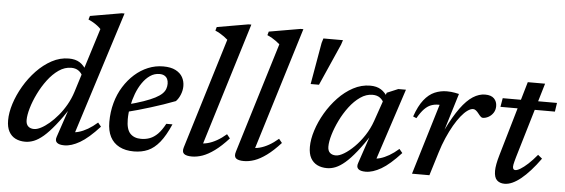

<svg xmlns="http://www.w3.org/2000/svg" viewBox="-48 -863 3010 1022"><g transform="rotate(5 1457.0 -352.5)"><path d="M385 -363Q378 -381 362.2 -392.2Q346.5 -403.5 323 -403.5Q288 -403.5 256.2 -381.5Q224.5 -359.5 198 -324.2Q171.5 -289 151.8 -248.5Q132 -208 121 -170.2Q110 -132.5 110 -106Q110 -83.5 121.8 -72.5Q133.5 -61.5 153.5 -61.5Q169 -61.5 190 -72.2Q211 -83 234 -102.5Q257 -122 279.5 -148.8Q302 -175.5 320.5 -208Q339 -240.5 350.5 -276.5L459 -622.5Q450.5 -631.5 440 -639.5Q429.5 -647.5 417.5 -654.5Q405.5 -661.5 391.5 -667.5L397.5 -687L565 -716H580L364 -36L349.5 -63Q369 -61 392 -67.5Q415 -74 440 -88.5Q465 -103 490.5 -125.5L507.5 -105Q449 -41 404 -15Q359 11 321.5 11Q293 11 281.5 0.2Q270 -10.5 277.5 -31.5L333.5 -197.5H342Q301 -135 268.2 -94.5Q235.5 -54 208.8 -31.2Q182 -8.5 158.5 0.8Q135 10 112.5 10Q83 10 60.2 -1.2Q37.5 -12.5 24.8 -36Q12 -59.5 12 -96Q12 -137 27.2 -185Q42.5 -233 70 -280Q97.5 -327 134.5 -365.8Q171.5 -404.5 215 -428Q258.5 -451.5 306 -451.5Q341 -451.5 364 -437Q387 -422.5 403.5 -393Z M794 -411.5Q766.5 -411.5 743.8 -396Q721 -380.5 702.8 -354Q684.5 -327.5 672 -294.5Q659.5 -261.5 652.8 -226Q646 -190.5 646 -157Q646 -103.5 667 -81.2Q688 -59 725.5 -59Q750.5 -59 772.2 -67.2Q794 -75.5 813.8 -95.2Q833.5 -115 852.5 -150.5H885.5Q858.5 -88.5 829.8 -53.2Q801 -18 767.8 -3.5Q734.5 11 692.5 11Q647.5 11 615.2 -5.8Q583 -22.5 566.2 -54.8Q549.5 -87 549.5 -134Q549.5 -188 562.8 -236.2Q576 -284.5 600.8 -324Q625.5 -363.5 658 -392.5Q690.5 -421.5 729.2 -437.5Q768 -453.5 810 -453.5Q851 -453.5 876.5 -440.2Q902 -427 913.8 -405.5Q925.5 -384 925.5 -358.5Q925.5 -335.5 916.5 -313Q907.5 -290.5 893 -275.5Q861.5 -263.5 828.8 -252.2Q796 -241 762.8 -230.8Q729.5 -220.5 696.2 -211Q663 -201.5 630.5 -193.5L632 -233.5Q685 -247 722 -260Q759 -273 782.5 -285.2Q806 -297.5 818.8 -310Q831.5 -322.5 836.2 -335.8Q841 -349 841 -363.5Q841 -378 835.8 -388.8Q830.5 -399.5 820 -405.5Q809.5 -411.5 794 -411.5Z M1137 -624.5Q1128 -632.5 1117.8 -640Q1107.5 -647.5 1095.5 -654.5Q1083.5 -661.5 1069.5 -667.5L1075 -687L1242.5 -716H1257.5L1049.5 -40L1036.5 -63.5Q1057 -61.5 1080.5 -67.5Q1104 -73.5 1129 -87.5Q1154 -101.5 1179.5 -123.5L1196.5 -102.5Q1157.5 -59.5 1123.2 -34.5Q1089 -9.5 1059.5 0.8Q1030 11 1003 11Q973 11 960.8 0.8Q948.5 -9.5 956.5 -35Z M1415 -624.5Q1406 -632.5 1395.8 -640Q1385.5 -647.5 1373.5 -654.5Q1361.5 -661.5 1347.5 -667.5L1353 -687L1520.5 -716H1535.5L1327.5 -40L1314.5 -63.5Q1335 -61.5 1358.5 -67.5Q1382 -73.5 1407 -87.5Q1432 -101.5 1457.5 -123.5L1474.5 -102.5Q1435.5 -59.5 1401.2 -34.5Q1367 -9.5 1337.5 0.8Q1308 11 1281 11Q1251 11 1238.8 0.8Q1226.5 -9.5 1234.5 -35Z M1599.5 -428.5 1638.5 -651.5 1646 -676H1750.5L1742.5 -651.5L1644 -428.5Z M1888 -31.5 1944 -197.5H1952.5Q1912 -135 1879.5 -94.5Q1847 -54 1820.2 -31.2Q1793.5 -8.5 1770.2 0.8Q1747 10 1725 10Q1695 10 1672.5 -1.2Q1650 -12.5 1637.2 -35.5Q1624.5 -58.5 1624.5 -95Q1624.5 -135.5 1639.8 -183.2Q1655 -231 1682.2 -277.5Q1709.5 -324 1746 -362.5Q1782.5 -401 1826 -424.2Q1869.5 -447.5 1916.5 -447.5Q1951 -447.5 1974 -433.2Q1997 -419 2014 -389.5L1995 -360Q1988 -377.5 1972.5 -388.8Q1957 -400 1933 -400Q1899 -400 1867.8 -378.2Q1836.5 -356.5 1810 -321.5Q1783.5 -286.5 1764 -246.2Q1744.5 -206 1733.5 -168.8Q1722.5 -131.5 1722.5 -105Q1722.5 -83 1734.2 -72.2Q1746 -61.5 1766 -61.5Q1784 -61.5 1809.8 -77Q1835.5 -92.5 1863 -119.8Q1890.5 -147 1914.5 -183.5Q1938.5 -220 1953 -261.5L2007 -417.5L2066.5 -442.5H2107.5L1974 -36L1960 -63Q1979 -61 2002 -67.5Q2025 -74 2050 -88.5Q2075 -103 2100.5 -125.5L2117.5 -105Q2059 -41 2014 -15Q1969 11 1931.5 11Q1903 11 1891.8 0.2Q1880.5 -10.5 1888 -31.5Z M2293 -378Q2291.5 -378 2289.8 -378Q2288 -378 2286 -378Q2265.5 -378 2247.5 -371.2Q2229.5 -364.5 2212.2 -347Q2195 -329.5 2176 -296.5L2158 -304Q2178 -361.5 2203.8 -394Q2229.5 -426.5 2260.5 -439.8Q2291.5 -453 2325.5 -453Q2337.5 -453 2348 -452Q2358.5 -451 2369 -449Q2379.5 -447 2390.5 -444.5L2329.5 -244.5L2330 -247Q2366 -321 2399.2 -366.5Q2432.5 -412 2465 -432.8Q2497.5 -453.5 2530 -453.5Q2562.5 -453.5 2578 -437.5Q2593.5 -421.5 2593.5 -397Q2593.5 -376.5 2583.5 -361.2Q2573.5 -346 2558.2 -337.5Q2543 -329 2527 -329Q2522.5 -329 2516.8 -334Q2511 -339 2503.5 -349Q2495.5 -359.5 2488.2 -365.2Q2481 -371 2473 -371Q2459.5 -371 2443 -359.2Q2426.5 -347.5 2408.8 -325.5Q2391 -303.5 2373.2 -272.8Q2355.5 -242 2339 -204.2Q2322.5 -166.5 2309.5 -123.5L2271.5 0H2178.5Z M2616.5 -395.5 2624.5 -442.5H2914.5L2907.5 -395.5ZM2722.5 -136Q2718.5 -122 2716 -112.2Q2713.5 -102.5 2712.2 -95.8Q2711 -89 2711 -84.5Q2711 -75 2714.8 -71Q2718.5 -67 2724.5 -67Q2735 -67 2752.2 -77.5Q2769.5 -88 2791.5 -108.2Q2813.5 -128.5 2838.5 -158.5L2861 -140Q2834.5 -103 2809.2 -75Q2784 -47 2760.5 -28Q2737 -9 2715.2 0.8Q2693.5 10.5 2673.5 10.5Q2648 10.5 2632.8 -4Q2617.5 -18.5 2617.5 -54Q2617.5 -69 2621.5 -90.8Q2625.5 -112.5 2634 -141L2750 -539H2842.5Z"/></g></svg>

Font: Newsreader 16pt Medium
Style: Italic
Weight: 500
Italic angle: -17°
Designer: Hugues Gentile
Foundry: Production Type
Version: Version 1.003